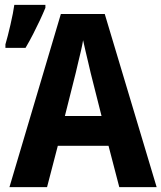

<svg xmlns="http://www.w3.org/2000/svg" viewBox="-20 -773 667 793"><path d="M472.7 0 428.2 -170.9H218.8L174.3 0H19L231.4 -715.3H412.6L627 0ZM399.4 -293.9 354.5 -471.7Q350.1 -491.7 344.2 -515.9Q338.4 -540 332.8 -564Q327.1 -587.9 323.2 -606.9Q320.3 -588.4 314.5 -563.5Q308.6 -538.6 302.7 -514.2Q296.9 -489.7 293 -472.7L248 -293.9ZM2.4 -575.2V-589.8Q6.8 -604 12.2 -625.5Q17.6 -647 23.2 -670.9Q28.8 -694.8 33 -716.6Q37.1 -738.3 39.1 -752.9H167.5V-740.7Q157.2 -715.8 144.3 -688.2Q131.3 -660.6 116.7 -632.1Q102.1 -603.5 85.4 -575.2Z"/></svg>

Font: Open Sans SemiCondensed
Style: Bold
Weight: 700
Width: 4
Designer: Monotype Design Team
Foundry: Monotype Imaging Inc.
Version: Version 3.003